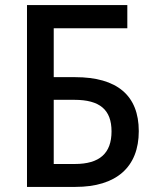

<svg xmlns="http://www.w3.org/2000/svg" viewBox="-20 -734 609 754"><path d="M86 0H276C437 0 525 -78 525 -219C525 -359 440 -431 275 -431H191V-623H480V-714H86ZM191 -90V-342H272C372 -342 418 -303 418 -218C418 -132 371 -90 274 -90Z"/></svg>

Font: Noto Sans SemiCondensed Medium
Style: Regular
Weight: 500
Width: 4
Designer: Monotype Design Team
Foundry: Monotype Imaging Inc.
Version: Version 2.013